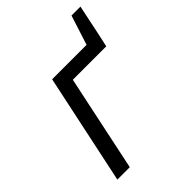

<svg xmlns="http://www.w3.org/2000/svg" viewBox="-187 -727 820 820"><g transform="rotate(-45 223.0 -317.0)"><path d="M202 -436 110 0H35L141 -500H349L392 -634H446L418 -500L404 -436Z"/></g></svg>

Font: PT Sans
Style: Italic
Weight: 400
Italic angle: -12°
Designer: A.Korolkova, O.Umpeleva, V.Yefimov
Foundry: ParaType Ltd
Version: Version 2.003W OFL